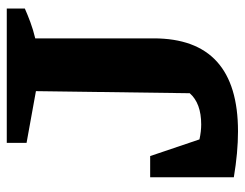

<svg xmlns="http://www.w3.org/2000/svg" viewBox="-96 -598 706 553"><g transform="rotate(-90 256.5 -322.0)"><path d="M22 -1V-242H83L131 -100Q154 -95 174 -95Q235 -95 264 -128L270 -571L121 -598V-655H508V-603Q490 -595 468.5 -587Q447 -579 422 -573V-232Q422 11 154 11Q124 11 91 8Q58 5 22 -1Z"/></g></svg>

Font: Piazzolla SC
Style: Bold
Weight: 700
Designer: Juan Pablo del Peral
Foundry: Huerta Tipografica
Version: Version 1.330